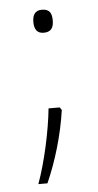

<svg xmlns="http://www.w3.org/2000/svg" viewBox="-46 -475 321 631"><g transform="rotate(-5 114.5 -159.0)"><path d="M85 -406C85 -384 93 -368 116 -368C142 -368 149 -384 149 -406C149 -428 143 -444 116 -444C93 -444 85 -428 85 -406ZM147 -119H110C103 -47 81 55 55 126H85C116 56 141 -27 153 -110Z"/></g></svg>

Font: Noto Sans Kannada ExtraCondensed ExtraLight
Style: Regular
Weight: 200
Width: 2
Designer: Jelle Bosma - Monotype Design Team
Foundry: Monotype Imaging Inc.
Version: Version 2.005